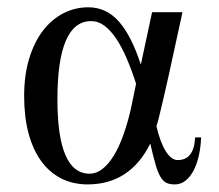

<svg xmlns="http://www.w3.org/2000/svg" viewBox="-20 -481 589 516"><path d="M345.7 -255.9Q334 -292.5 320.8 -323.2Q307.6 -354 292.7 -376.5Q277.8 -398.9 261 -411.6Q244.1 -424.3 225.1 -424.3Q134.3 -424.3 134.3 -213.9Q134.3 -14.2 220.7 -14.2Q238.8 -14.2 254.9 -26.6Q271 -39.1 285.2 -61.8Q299.3 -84.5 311 -116.9Q322.8 -149.4 332 -189.5ZM388.7 -448.2H470.2Q470.2 -447.3 466.6 -430.4Q462.9 -413.6 457.5 -389.2Q452.1 -364.7 446 -336.2Q439.9 -307.6 434.3 -282.7Q428.7 -257.8 424.8 -240.5Q420.9 -223.1 420.4 -221.2Q413.1 -190.4 408.2 -169.9Q403.3 -149.4 400.4 -142.1Q410.2 -99.1 425.3 -75Q440.4 -50.8 457.5 -50.8Q501.5 -50.8 504.4 -111.8H520.5Q519.5 -85.9 514.4 -63Q509.3 -40 500.2 -22.7Q491.2 -5.4 478.5 4.6Q465.8 14.6 449.7 14.6Q436 14.6 427 10.3Q418 5.9 410.9 -6.3Q403.8 -18.6 397.7 -40Q391.6 -61.5 383.8 -95.2Q356.9 -40.5 314.5 -12.9Q272 14.6 215.8 14.6Q175.8 14.6 144 -1.7Q112.3 -18.1 90.3 -48.6Q68.4 -79.1 56.6 -123Q44.9 -167 44.9 -222.7Q44.9 -279.8 58.6 -324.2Q72.3 -368.7 95.9 -399.2Q119.6 -429.7 150.9 -445.6Q182.1 -461.4 217.3 -461.4Q265.6 -461.4 299.3 -423.3Q333 -385.3 357.9 -309.1H358.9Z"/></svg>

Font: XB Zar
Style: Italic
Weight: 400
Italic angle: -12°
Designer: Behnam
Foundry: Irmug
Version: Version 8.005 2009